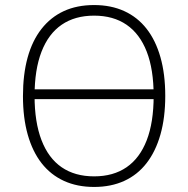

<svg xmlns="http://www.w3.org/2000/svg" viewBox="-20 -733 746 761"><path d="M100 -340V-379H617V-340ZM353 8Q286 8 233.5 -16Q181 -40 145 -86Q109 -132 90 -199Q71 -266 71 -352Q71 -438 89.5 -505Q108 -572 144.5 -618.5Q181 -665 233 -689Q285 -713 353 -713Q420 -713 472.5 -689Q525 -665 561 -619Q597 -573 616 -506Q635 -439 635 -353Q635 -267 616 -200Q597 -133 561 -86.5Q525 -40 472.5 -16Q420 8 353 8ZM353 -34Q429 -34 481.5 -70Q534 -106 561.5 -177Q589 -248 589 -353Q589 -458 561.5 -528.5Q534 -599 481.5 -635Q429 -671 353 -671Q277 -671 224.5 -635Q172 -599 144.5 -528Q117 -457 117 -353Q117 -249 144.5 -177.5Q172 -106 224.5 -70Q277 -34 353 -34Z"/></svg>

Font: Nunito Sans 10pt SemiCondensed ExtraLight
Style: Regular
Weight: 250
Width: 4
Designer: Vernon Adams
Foundry: Vernon Adams
Version: Version 3.101;gftools[0.9.27]